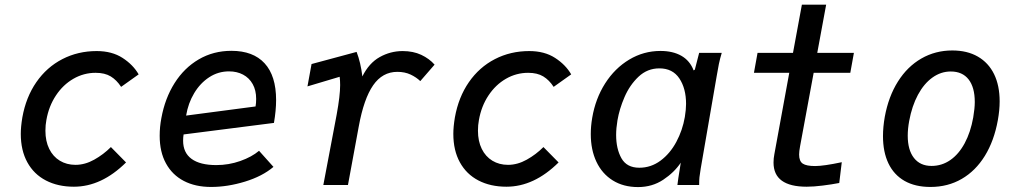

<svg xmlns="http://www.w3.org/2000/svg" viewBox="-20 -770 4240 799"><path d="M66.5 -213Q66.5 -242.5 73 -281.5Q88 -365.5 131.2 -428Q174.5 -490.5 239.5 -524Q304.5 -557.5 382.5 -557.5Q446 -557.5 490 -529Q534 -500.5 557 -460.5L484 -408.5Q465.5 -437 440.8 -452Q416 -467 378 -467Q328.5 -467 285.5 -442.2Q242.5 -417.5 212.8 -372.8Q183 -328 173 -270.5Q169 -250 169 -226Q169 -182.5 184.8 -150.5Q200.5 -118.5 229 -101.2Q257.5 -84 294 -84Q333.5 -84 372 -105.5Q410.5 -127 441.5 -158L504.5 -94Q402.5 7 287.5 7Q221 7 171 -19Q121 -45 93.8 -94.5Q66.5 -144 66.5 -213Z M644.5 -205Q644.5 -242 651.5 -278.5Q666.5 -361 706.5 -424.2Q746.5 -487.5 807.2 -523Q868 -558.5 943 -558.5Q1033.5 -558.5 1081.2 -506.5Q1129 -454.5 1129 -353.5Q1129 -310.5 1120 -258.5L744 -210.5Q742 -198.5 742 -184.5Q742 -134.5 777.2 -108.8Q812.5 -83 880 -83Q932 -83 980 -100Q1028 -117 1058 -142.5L1118 -75.5Q1072 -36.5 999.5 -14.2Q927 8 858.5 8Q793 8 745 -17Q697 -42 670.8 -89.8Q644.5 -137.5 644.5 -205ZM1046 -358.5Q1046 -394.5 1031.5 -420.2Q1017 -446 991.5 -459.5Q966 -473 933 -473Q888 -473 850.5 -448.5Q813 -424 788 -382.2Q763 -340.5 754.5 -289L1043.5 -327Q1046 -341 1046 -358.5Z M1381 -293Q1395.5 -372 1395.5 -416Q1395.5 -435 1393.5 -450.5L1259.5 -410.5L1276.5 -503.5L1464 -554Q1481 -510 1488 -452Q1515.5 -507.5 1560.2 -532.5Q1605 -557.5 1655.5 -557.5Q1699.5 -557.5 1733 -541.8Q1766.5 -526 1788.5 -501L1729 -432.5Q1712.5 -448.5 1688.5 -459.8Q1664.5 -471 1633.5 -471Q1571.5 -471 1532.8 -415Q1494 -359 1473 -244L1428 0H1325.5Z M1866.5 -213Q1866.5 -242.5 1873 -281.5Q1888 -365.5 1931.2 -428Q1974.5 -490.5 2039.5 -524Q2104.5 -557.5 2182.5 -557.5Q2246 -557.5 2290 -529Q2334 -500.5 2357 -460.5L2284 -408.5Q2265.5 -437 2240.8 -452Q2216 -467 2178 -467Q2128.5 -467 2085.5 -442.2Q2042.5 -417.5 2012.8 -372.8Q1983 -328 1973 -270.5Q1969 -250 1969 -226Q1969 -182.5 1984.8 -150.5Q2000.5 -118.5 2029 -101.2Q2057.5 -84 2094 -84Q2133.5 -84 2172 -105.5Q2210.5 -127 2241.5 -158L2304.5 -94Q2202.5 7 2087.5 7Q2021 7 1971 -19Q1921 -45 1893.8 -94.5Q1866.5 -144 1866.5 -213Z M2438.5 -212Q2438.5 -245 2444.5 -280Q2458 -359.5 2498.2 -422.8Q2538.5 -486 2598.5 -522Q2658.5 -558 2728.5 -558Q2780 -558 2815.5 -537.8Q2851 -517.5 2866.5 -477L2871.5 -480L2889.5 -550H2983.5Q2976 -525 2971.5 -503.2Q2967 -481.5 2962.5 -453.5L2896 -68.5Q2892 -44.5 2890.8 -32.8Q2889.5 -21 2889.5 0H2799Q2800.5 -14 2803 -29.8Q2805.5 -45.5 2808 -61L2813 -93Q2786 -52.5 2740 -22Q2694 8.5 2635.5 8.5Q2574.5 8.5 2530 -19.2Q2485.5 -47 2462 -96.8Q2438.5 -146.5 2438.5 -212ZM2830 -283.5Q2835 -314.5 2835 -337.5Q2835 -402 2807 -443.8Q2779 -485.5 2724 -485.5Q2674 -485.5 2637.2 -450.8Q2600.5 -416 2579 -366.2Q2557.5 -316.5 2549.5 -269Q2544 -236 2544 -208.5Q2544 -150.5 2566.2 -111.2Q2588.5 -72 2640.5 -72Q2689 -72 2728.8 -101.5Q2768.5 -131 2794.5 -179.5Q2820.5 -228 2830 -283.5Z M3199 -93.5Q3199 -111 3202.5 -128.5L3264.5 -467H3117.5L3132.5 -550H3280L3317 -750.5H3418L3381 -550H3533.5L3518.5 -467H3366L3309.5 -161.5Q3305.5 -140 3305.5 -127Q3305.5 -99 3320.8 -89Q3336 -79 3372 -79Q3407.5 -79 3483 -95L3472.5 -8.5Q3441.5 -2.5 3403.8 2.2Q3366 7 3337 7Q3199 7 3199 -93.5Z M3654.5 -203.5Q3654.5 -241.5 3662 -284Q3677.5 -368.5 3716.8 -430.8Q3756 -493 3814.2 -526.5Q3872.5 -560 3943 -560Q4005 -560 4049.2 -534.5Q4093.5 -509 4116.8 -461.5Q4140 -414 4140 -348Q4140 -311.5 4132.5 -270Q4117 -184 4078.5 -121.5Q4040 -59 3982.2 -25.5Q3924.5 8 3852 8Q3788.5 8 3744.2 -17.2Q3700 -42.5 3677.2 -90Q3654.5 -137.5 3654.5 -203.5ZM4030 -281Q4036.5 -319 4036.5 -345.5Q4036.5 -406.5 4010.8 -439.5Q3985 -472.5 3936.5 -472.5Q3895.5 -472.5 3860.2 -447.2Q3825 -422 3800 -375.5Q3775 -329 3763.5 -266.5Q3757.5 -233.5 3757.5 -205.5Q3757.5 -145.5 3783.5 -112.5Q3809.5 -79.5 3856.5 -79.5Q3899.5 -79.5 3934.8 -104Q3970 -128.5 3994.5 -174Q4019 -219.5 4030 -281Z"/></svg>

Font: JuliaMono Medium
Style: Italic
Weight: 500
Italic angle: -9°
Monospace: yes
Designer: cormullion
Foundry: corm
Version: Version 0.054; ttfautohint (v1.8.4)